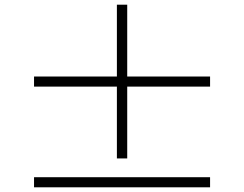

<svg xmlns="http://www.w3.org/2000/svg" viewBox="-20 -808 1040 818"><path d="M522 -133V-439H875V-482H522V-788H478V-482H125V-439H478V-133ZM125 -53V-10H875V-53Z"/></svg>

Font: Source Han Serif KR
Style: Regular
Weight: 400
Designer: Ryoko NISHIZUKA 西塚涼子 (kana & ideographs); Frank Grießhammer (Latin, Greek & Cyrillic); Wenlong ZHANG 张文龙 (bopomofo); San
Foundry: Adobe
Version: Version 2.001;hotconv 1.1.0;makeotfexe 2.6.0